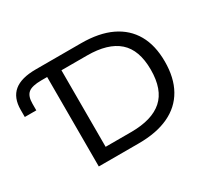

<svg xmlns="http://www.w3.org/2000/svg" viewBox="-136 -938 1284 1171"><g transform="rotate(-30 506.0 -352.5)"><path d="M257 0V-630H216Q150 -630 124 -608.5Q98 -587 98 -534V-487H17V-537Q17 -622 67 -663.5Q117 -705 220 -705H539Q665 -705 751 -664Q837 -623 881.5 -545Q926 -467 926 -353Q926 -239 881.5 -160Q837 -81 750.5 -40.5Q664 0 539 0ZM353 -83H533Q680 -83 753.5 -148Q827 -213 827 -353Q827 -492 753.5 -557Q680 -622 533 -622H353Z"/></g></svg>

Font: Nunito Sans 7pt SemiExpanded
Style: Regular
Weight: 400
Width: 6
Designer: Vernon Adams
Foundry: Vernon Adams
Version: Version 3.101;gftools[0.9.27]